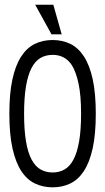

<svg xmlns="http://www.w3.org/2000/svg" viewBox="-20 -801 450 821"><path d="M205.1 -629.9Q246.6 -629.9 280.8 -613.3Q314.9 -596.7 339.1 -559.3Q363.3 -522 376.5 -461.9Q389.6 -401.9 389.6 -314.9Q389.6 -226.6 376.2 -166.3Q362.8 -106 338.4 -69.1Q314 -32.2 280 -16.1Q246.1 0 205.1 0Q163.6 0 129.4 -16.4Q95.2 -32.7 71 -69.6Q46.9 -106.4 33.4 -166.7Q20 -227.1 20 -314.9Q20 -401.4 33 -461.2Q45.9 -521 70.1 -558.6Q94.2 -596.2 128.4 -613Q162.6 -629.9 205.1 -629.9ZM287.1 -522.5Q258.3 -566.4 205.1 -566.4Q175.8 -566.4 152.8 -553Q129.9 -539.6 114.5 -509.5Q99.1 -479.5 91.1 -431.6Q83 -383.8 83 -314.9Q83 -245.1 91.1 -197Q99.1 -148.9 114.7 -119.4Q130.4 -89.8 153.1 -76.7Q175.8 -63.5 205.1 -63.5Q233.4 -63.5 256.1 -76.4Q278.8 -89.4 294.4 -119.1Q310.1 -148.9 318.4 -197Q326.7 -245.1 326.7 -314.9Q326.7 -393.1 315.9 -443.4Q305.2 -493.7 287.1 -522.5ZM130.4 -780.8H208L243.7 -654.3H200.2Z"/></svg>

Font: Fibel Sued LRS
Style: Regular
Weight: 400
Designer: Peter Wiegel
Foundry: Peter Wiegel
Version: Version 000.000